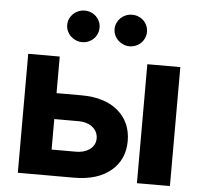

<svg xmlns="http://www.w3.org/2000/svg" viewBox="-53 -821 925 877"><g transform="rotate(5 409.0 -382.5)"><path d="M60.4 0V-545.5H204.9V-377.8H318.2Q426.8 -377.8 487.2 -326Q547.6 -274.1 547.9 -188.2Q547.6 -102.6 487.2 -51.8Q425.8 0 318.2 0ZM606.5 0V-545.5H757.8V0ZM204.9 -119H318.2Q333.8 -119 349.3 -123Q364.7 -127.1 377.1 -135.5Q389.6 -143.8 397.4 -156.8Q405.2 -169.7 405.5 -187.1Q405.2 -205.3 397.7 -218.8Q390.3 -232.2 378 -241.1Q365.8 -250 350.3 -254.4Q334.9 -258.9 318.2 -258.9H204.9ZM443.5 -692.5Q443.5 -708.1 449.6 -721.2Q455.6 -734.4 465.7 -744Q475.9 -753.6 489.3 -759.1Q502.8 -764.6 518.1 -764.6Q533.4 -764.6 546.9 -759.1Q560.4 -753.6 570.3 -744Q580.3 -734.4 586.1 -721.2Q592 -708.1 592 -692.5Q592 -677.2 586.1 -663.9Q580.3 -650.6 570.1 -640.8Q560 -631 546.5 -625.5Q533 -620 518.1 -620Q503.2 -620 489.7 -625.7Q476.2 -631.4 465.9 -641.2Q455.6 -650.9 449.6 -664.1Q443.5 -677.2 443.5 -692.5ZM300.8 -764.6Q316.1 -764.6 329.5 -759.1Q343 -753.6 353 -744Q362.9 -734.4 368.8 -721.2Q374.6 -708.1 374.6 -692.5Q374.6 -677.2 368.8 -663.9Q362.9 -650.6 352.8 -640.8Q342.7 -631 329.2 -625.5Q315.7 -620 300.8 -620Q285.9 -620 272.4 -625.7Q258.9 -631.4 248.6 -641.2Q238.3 -650.9 232.2 -664.1Q226.2 -677.2 226.2 -692.5Q226.2 -708.1 232.2 -721.2Q238.3 -734.4 248.4 -744Q258.5 -753.6 272 -759.1Q285.5 -764.6 300.8 -764.6Z"/></g></svg>

Font: Inter P
Style: Bold
Weight: 700
Designer: Rasmus Andersson
Foundry: rsms
Version: Version 3.018;git-588b23468